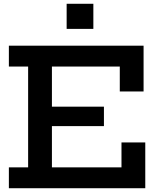

<svg xmlns="http://www.w3.org/2000/svg" viewBox="-20 -997 842 1017"><path d="M530.5 -432V-329H197.5V-432ZM623.5 -242.5H749.5V0H27V-110.5H129V-644.5H27V-755H740.5V-512.5H614.5V-644.5H255V-110.5H623.5ZM333 -977H474.5V-844H333Z"/></svg>

Font: Hepta Slab ExtraLight SemiBold
Style: Regular
Weight: 600
Version: Version 1.102